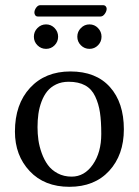

<svg xmlns="http://www.w3.org/2000/svg" viewBox="-20 -717 540 747"><path d="M371.1 -652.8H127Q120.6 -652.8 117.2 -657.5Q113.8 -662.1 113.8 -668Q113.8 -677.7 120.8 -687.3Q127.9 -696.8 136.2 -696.8H380.9Q387.7 -696.8 391.4 -692.4Q395 -688 395 -683.1Q395 -673.3 387.7 -663.1Q380.4 -652.8 371.1 -652.8ZM125.7 -540.8Q111.8 -554.7 111.8 -574.2Q111.8 -593.8 125.7 -607.9Q139.6 -622.1 159.2 -622.1Q178.7 -622.1 192.4 -607.9Q206.1 -593.8 206.1 -574.2Q206.1 -554.7 192.4 -540.8Q178.7 -526.9 159.2 -526.9Q139.6 -526.9 125.7 -540.8ZM294.7 -540.8Q280.8 -554.7 280.8 -574.2Q280.8 -593.8 294.7 -607.9Q308.6 -622.1 328.1 -622.1Q347.7 -622.1 361.3 -607.9Q375 -593.8 375 -574.2Q375 -554.7 361.3 -540.8Q347.7 -526.9 328.1 -526.9Q308.6 -526.9 294.7 -540.8ZM38.1 -205.1Q38.1 -311.5 96.9 -375.2Q155.8 -439 253.9 -439Q353.5 -439 407.7 -378.4Q461.9 -317.9 461.9 -213.9Q461.9 -114.3 404.8 -52.2Q347.7 9.8 250 9.8Q152.8 9.8 95.5 -51.3Q38.1 -112.3 38.1 -205.1ZM247.1 -398.9Q219.7 -398.9 198.5 -388.7Q177.2 -378.4 163.8 -361.8Q150.4 -345.2 141.6 -321.8Q132.8 -298.3 129.4 -273.9Q126 -249.5 126 -222.2Q126 -196.8 129.4 -172.4Q132.8 -147.9 142.3 -121.3Q151.9 -94.7 166.3 -75Q180.7 -55.2 204.6 -42.5Q228.5 -29.8 258.8 -29.8Q308.6 -29.8 341.3 -76.9Q374 -124 374 -195.8Q374 -245.1 368.9 -279.3Q363.8 -313.5 350.3 -342Q336.9 -370.6 311.3 -384.8Q285.6 -398.9 247.1 -398.9Z"/></svg>

Font: Linux Biolinum G
Style: Regular
Weight: 400
Designer: Philipp H. Poll
Foundry: Philipp H. Poll
Version: Version 1.1.0 ; ttfautohint (v1.6)